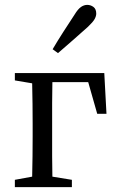

<svg xmlns="http://www.w3.org/2000/svg" viewBox="-20 -768 478 788"><path d="M41 -438V-468H408L417 -301H379L342 -431H195Q194 -393 194 -344.5Q194 -296 194 -260V-208Q194 -173 194 -127Q194 -81 195 -43L275 -30V0H41V-30L112 -43Q113 -81 113.5 -127Q114 -173 114 -208V-260Q114 -295 113.5 -341.5Q113 -388 112 -426ZM196 -566Q216 -600 239.5 -636.5Q263 -673 286 -708Q300 -731 312.5 -739.5Q325 -748 338 -748Q352 -748 363.5 -739.5Q375 -731 375 -712Q375 -702 368.5 -690Q362 -678 341 -658Q310 -630 279.5 -603.5Q249 -577 218 -550Z"/></svg>

Font: Source Serif 4 Subhead
Style: Regular
Weight: 400
Designer: Frank Grießhammer
Foundry: Adobe Systems Incorporated
Version: Version 4.004;hotconv 1.0.117;makeotfexe 2.5.65602